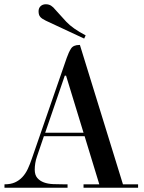

<svg xmlns="http://www.w3.org/2000/svg" viewBox="-20 -881 676 901"><path d="M377 -242H186L154 -148Q148 -131 145.5 -115Q143 -99 143 -85Q143 -60 155 -46Q167 -32 186 -25Q205 -18 230 -17Q255 -16 280 -16H297V0H1V-16Q30 -16 50 -25Q70 -34 85 -50Q100 -66 110.5 -88.5Q121 -111 130 -138L293 -609Q302 -635 313 -652.5Q324 -670 352 -670H355L557 -16H628V0H372V-16H446ZM192 -258H372L290 -526H284ZM195 -784Q178 -792 169.5 -801Q161 -810 161 -828Q161 -843 170.5 -852Q180 -861 195 -861Q209 -861 219.5 -854.5Q230 -848 241 -834Q261 -811 291 -779Q321 -747 382 -715L375 -700Z"/></svg>

Font: Elsie
Style: Regular
Weight: 400
Designer: Alejandro Inler
Foundry: Alejandro Inler
Version: 1.001